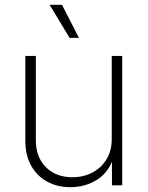

<svg xmlns="http://www.w3.org/2000/svg" viewBox="-20 -775 617 803"><path d="M274.9 7.8Q219.2 7.8 176.8 -15.6Q134.3 -39.1 110.1 -82.5Q85.9 -126 85.9 -186V-541H129.9V-188.5Q129.9 -117.7 172.1 -75.7Q214.4 -33.7 282.7 -33.7Q329.6 -33.7 366.7 -53.5Q403.8 -73.2 425.5 -108.9Q447.3 -144.5 447.3 -192.4V-541H491.2V0H448.2V-121.6H456.5Q436.5 -55.2 386.5 -23.7Q336.4 7.8 274.9 7.8ZM271 -616.7 187.5 -754.9H239.3L310.1 -616.7Z"/></svg>

Font: Inter 17pt ExtraLight
Style: Regular
Weight: 250
Version: Version 4.001;git-66647c0bb